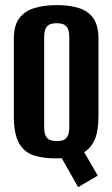

<svg xmlns="http://www.w3.org/2000/svg" viewBox="-20 -620 446 763"><path d="M290.5 123.6 225.1 8.3Q218.9 8.6 213.2 9Q207.5 9.3 200.3 9.3Q151.7 9.3 114.4 -2.5Q77.1 -14.2 56 -50.4Q35 -86.5 35 -158.9V-466.3Q35 -518.8 56.7 -547.7Q78.5 -576.5 117.1 -588.1Q155.8 -599.7 205.7 -599.7Q256.6 -599.7 293.6 -588Q330.5 -576.2 350.9 -547.4Q371.3 -518.5 371.3 -466.3V-159.5Q371.3 -99.2 356.5 -65.5Q341.8 -31.9 314.5 -15.4L368.5 77.9ZM205.4 -59.2Q220.3 -59.2 231.5 -63.3Q242.6 -67.4 249 -79.9Q255.3 -92.5 255.3 -116.2V-470.8Q255.3 -495.2 249 -507.4Q242.6 -519.6 231.3 -523.7Q220 -527.8 205.4 -527.8Q190.8 -527.8 179.4 -523.7Q168.1 -519.6 161.8 -507.4Q155.5 -495.2 155.5 -470.8V-116.2Q155.5 -92.5 161.8 -79.9Q168.1 -67.4 179.4 -63.3Q190.8 -59.2 205.4 -59.2Z"/></svg>

Font: Alumni Sans Thin
Style: Regular
Weight: 100
Designer: Robert E. Leuschke
Foundry: Robert E. Leuschke
Version: Version 1.018